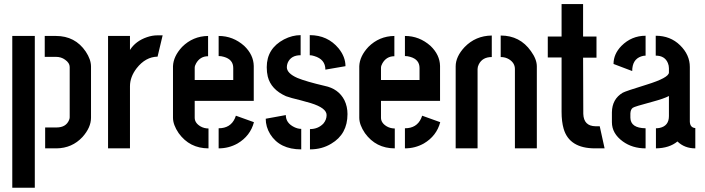

<svg xmlns="http://www.w3.org/2000/svg" viewBox="-20 -714 3395 924"><path d="M197.3 0V-100.6H252Q297.9 -100.6 312.5 -136.7Q315.4 -143.6 315.4 -149.4V-391.6Q315.4 -411.1 293 -426.8Q274.4 -440.4 249 -440.4H195.3V-541H249Q341.8 -541 392.6 -465.8Q418 -427.7 418 -393.6V-147.5Q418 -100.6 377 -54.7Q327.1 -1 252 0ZM39.1 189.5V-541H147.5V189.5Z M500 0V-541H605.5V-473.6Q632.8 -516.6 687.5 -535.2Q712.9 -543.9 737.3 -543.9H762.7L738.3 -441.4Q680.7 -440.4 637.7 -385.7Q605.5 -343.8 605.5 -298.8V0Z M812.5 -147.5V-395.5Q814.5 -443.4 856.4 -488.3Q908.2 -540 981.4 -541V-443.4Q943.4 -443.4 923.8 -409.2Q917 -397.5 917 -387.7V-329.1H1102.5V-386.7Q1102.5 -427.7 1057.6 -440.4Q1044.9 -444.3 1032.2 -444.3V-541Q1101.6 -541 1155.3 -493.2Q1200.2 -450.2 1201.2 -396.5V-228.5H917V-147.5Q917 -122.1 945.3 -105.5Q962.9 -95.7 983.4 -95.7V0Q892.6 0 839.8 -73.2Q812.5 -113.3 812.5 -147.5ZM1032.2 0V-96.7Q1088.9 -96.7 1110.4 -144.5Q1113.3 -151.4 1115.2 -157.2L1202.1 -126Q1184.6 -59.6 1123 -23.4Q1081.1 0 1032.2 0Z M1258.8 -142.6 1355.5 -160.2Q1355.5 -122.1 1395.5 -102.5Q1413.1 -93.8 1429.7 -93.8V4.9Q1326.2 4.9 1280.3 -68.4Q1258.8 -103.5 1258.8 -142.6ZM1263.7 -390.6Q1263.7 -480.5 1346.7 -524.4Q1386.7 -544.9 1426.8 -544.9V-448.2Q1379.9 -448.2 1364.3 -411.1Q1360.4 -400.4 1360.4 -390.6Q1360.4 -361.3 1411.1 -338.9Q1454.1 -321.3 1542 -300.8Q1609.4 -287.1 1637.7 -231.4Q1652.3 -201.2 1652.3 -165Q1652.3 -68.4 1574.2 -22.5Q1529.3 4.9 1471.7 4.9V-92.8Q1510.7 -92.8 1536.1 -119.1Q1551.8 -137.7 1551.8 -160.2Q1551.8 -194.3 1475.6 -217.8Q1460 -222.7 1426.8 -231.4Q1377 -243.2 1356.4 -251Q1284.2 -283.2 1268.6 -345.7Q1263.7 -366.2 1263.7 -390.6ZM1470.7 -448.2V-544.9Q1556.6 -544.9 1609.4 -481.4Q1642.6 -440.4 1642.6 -395.5L1545.9 -378.9Q1545.9 -428.7 1492.2 -444.3Q1480.5 -448.2 1470.7 -448.2Z M1709 -147.5V-395.5Q1710.9 -443.4 1752.9 -488.3Q1804.7 -540 1877.9 -541V-443.4Q1839.8 -443.4 1820.3 -409.2Q1813.5 -397.5 1813.5 -387.7V-329.1H1999V-386.7Q1999 -427.7 1954.1 -440.4Q1941.4 -444.3 1928.7 -444.3V-541Q1998 -541 2051.8 -493.2Q2096.7 -450.2 2097.7 -396.5V-228.5H1813.5V-147.5Q1813.5 -122.1 1841.8 -105.5Q1859.4 -95.7 1879.9 -95.7V0Q1789.1 0 1736.3 -73.2Q1709 -113.3 1709 -147.5ZM1928.7 0V-96.7Q1985.4 -96.7 2006.8 -144.5Q2009.8 -151.4 2011.7 -157.2L2098.6 -126Q2081.1 -59.6 2019.5 -23.4Q1977.5 0 1928.7 0Z M2172.9 0V-394.5Q2172.9 -441.4 2215.8 -487.3Q2268.6 -542 2346.7 -543V-439.5Q2301.8 -439.5 2284.2 -404.3Q2278.3 -392.6 2278.3 -381.8V0ZM2389.6 -439.5V-543Q2482.4 -543 2535.2 -467.8Q2563.5 -428.7 2563.5 -394.5V0H2458V-381.8Q2458 -411.1 2429.7 -428.7Q2412.1 -439.5 2389.6 -439.5Z M2616.2 -437.5V-538.1H2682.6V-694.3H2786.1V-538.1H2850.6V-436.5H2786.1L2787.1 -166Q2789.1 -107.4 2845.7 -106.4H2866.2L2889.6 0H2843.8Q2719.7 0 2692.4 -94.7Q2682.6 -128.9 2682.6 -175.8V-437.5Z M2924.8 -126Q2924.8 -71.3 2977.5 -33.2Q3023.4 0 3086.9 0V-96.7Q3014.6 -97.7 3013.7 -147.5V-168Q3014.6 -187.5 3025.4 -195.3Q3033.2 -201.2 3117.2 -223.6Q3175.8 -239.3 3199.2 -252V-155.3Q3199.2 -108.4 3155.3 -98.6Q3146.5 -96.7 3136.7 -96.7V0Q3201.2 -1 3240.2 -33.2Q3274.4 0 3326.2 0V-97.7Q3300.8 -99.6 3299.8 -128.9V-391.6Q3299.8 -450.2 3252.9 -496.1Q3206.1 -542 3135.7 -542V-446.3Q3179.7 -446.3 3194.3 -410.2Q3199.2 -398.4 3199.2 -385.7V-365.2Q3199.2 -339.8 3091.8 -306.6Q2990.2 -275.4 2976.6 -267.6Q2925.8 -237.3 2924.8 -173.8ZM2932.6 -406.2 3022.5 -372.1Q3022.5 -427.7 3065.4 -442.4Q3076.2 -446.3 3086.9 -446.3V-542Q3019.5 -542 2970.7 -493.2Q2932.6 -454.1 2932.6 -406.2Z"/></svg>

Font: Post No Bills Colombo
Style: Bold
Weight: 700
Designer: Kosala Senevirathne, Siva Puranthara, Lasantha Premarathna, Tharique Azeez
Foundry: Mooniak
Version: Version 1.220 ; ttfautohint (v1.6)